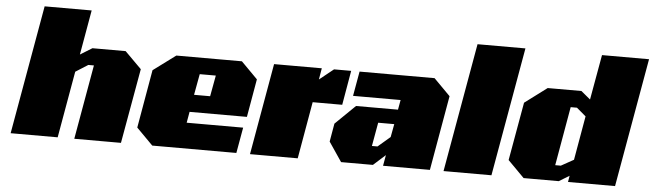

<svg xmlns="http://www.w3.org/2000/svg" viewBox="-47 -915 3720 1094"><g transform="rotate(5 1813.0 -368.5)"><path d="M39 0 169 -737H438L393 -481L461 -523H651L746 -428L670 0H403L478 -426H446L375 -381L308 0Z M849 0 755 -95 813 -428 941 -523H1316L1410 -428L1372 -210H1044L1033 -147H1356L1330 0ZM1061 -309H1153L1175 -429H1083Z M1408 0 1500 -523H1773L1762 -458L1843 -523H1941L1907 -326H1738L1681 0Z M1929 0 1854 -111 1872 -215 1986 -326H2226L2236 -382H1964L1989 -523H2418L2512 -428L2437 0H2169L2180 -62L2111 0ZM2096 -107H2128L2198 -167L2212 -242H2120Z M2515 0 2645 -737H2919L2789 0Z M2973 0 2879 -95 2938 -428 3065 -523H3258L3311 -479L3357 -737H3626L3496 0H3227L3233 -36L3174 0ZM3146 -89H3178L3250 -129L3294 -381L3241 -426H3205Z"/></g></svg>

Font: Tomorrow ExtraBold
Style: Italic
Weight: 800
Italic angle: -10°
Designer: Tony de Marco, Monica Rizzolli
Foundry: Just in Type
Version: Version 2.002